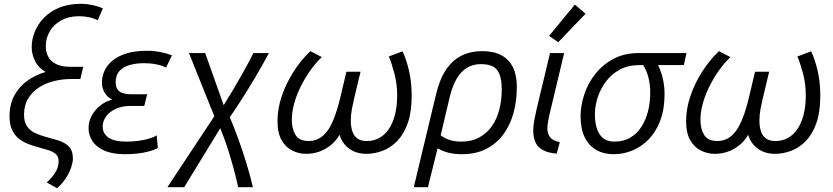

<svg xmlns="http://www.w3.org/2000/svg" viewBox="-20 -796 4363 1006"><path d="M279 190 225 160Q236 150 250.5 134Q265 118 276 96.5Q287 75 287 47Q287 24 272 11Q257 -2 232.5 -9.5Q208 -17 179 -25Q152 -32 125.5 -42.5Q99 -53 77.5 -70.5Q56 -88 43 -116Q30 -144 30 -186Q30 -250 55.5 -296.5Q81 -343 124 -373.5Q167 -404 219 -419Q183 -439 164.5 -474.5Q146 -510 146 -550Q146 -589 162 -629Q178 -669 210 -702.5Q242 -736 290.5 -756Q339 -776 404 -776Q433 -776 464 -769.5Q495 -763 519 -752L492 -690Q470 -701 445 -706Q420 -711 395 -711Q339 -711 299.5 -688.5Q260 -666 240 -630.5Q220 -595 220 -555Q220 -523 233 -498.5Q246 -474 274.5 -460Q303 -446 348 -446H416L401 -382H353Q308 -382 264 -371.5Q220 -361 184.5 -338Q149 -315 127.5 -280Q106 -245 106 -195Q106 -156 122 -133.5Q138 -111 164 -99Q190 -87 219 -79Q253 -70 286 -60Q319 -50 340.5 -28.5Q362 -7 362 36Q362 52 353.5 79Q345 106 326.5 135.5Q308 165 279 190Z M636 12Q569 12 526.5 -7Q484 -26 464 -57Q444 -88 444 -125Q444 -157 459 -187Q474 -217 502 -240.5Q530 -264 568 -274Q543 -286 528.5 -310Q514 -334 514 -363Q514 -395 527.5 -425Q541 -455 569.5 -478.5Q598 -502 642.5 -516Q687 -530 749 -530Q785 -530 819 -523.5Q853 -517 881 -506L850 -442Q829 -453 798.5 -459Q768 -465 735 -465Q696 -465 662 -456Q628 -447 607 -425Q586 -403 586 -364Q586 -333 605 -317.5Q624 -302 671 -302H751L736 -241H666Q619 -241 586 -225.5Q553 -210 535.5 -185.5Q518 -161 518 -133Q518 -96 548.5 -75Q579 -54 643 -54Q674 -54 704.5 -58Q735 -62 760.5 -69.5Q786 -77 801 -87L807 -20Q787 -10 759.5 -2.5Q732 5 700 8.5Q668 12 636 12Z M857 185 1103 -187 970 -518H1055L1152 -245Q1177 -285 1200 -323.5Q1223 -362 1243 -397.5Q1263 -433 1279.5 -463.5Q1296 -494 1308 -518H1389Q1373 -488 1355 -456Q1337 -424 1317 -390Q1297 -356 1275 -321Q1253 -286 1230.5 -251Q1208 -216 1184 -182Q1209 -123 1231 -61.5Q1253 0 1272 62Q1291 124 1305 185H1228Q1219 143 1205.5 92.5Q1192 42 1174.5 -13.5Q1157 -69 1134 -124L945 185Z M1584 10Q1546 10 1511.5 -7Q1477 -24 1455.5 -61.5Q1434 -99 1434 -162Q1434 -225 1455.5 -290Q1477 -355 1515.5 -416.5Q1554 -478 1606 -528L1666 -497Q1630 -462 1601.5 -420.5Q1573 -379 1552 -335Q1531 -291 1520 -248.5Q1509 -206 1509 -168Q1509 -121 1528.5 -89Q1548 -57 1597 -57Q1656 -57 1695 -109.5Q1734 -162 1764 -289L1795 -420H1869L1835 -278Q1830 -257 1824 -226Q1818 -195 1818 -163Q1818 -136 1825 -111.5Q1832 -87 1850.5 -72Q1869 -57 1903 -57Q1937 -57 1966 -72.5Q1995 -88 2016 -118Q2037 -148 2049 -193Q2061 -238 2061 -297Q2061 -357 2046 -413Q2031 -469 2017 -500L2089 -527Q2109 -486 2123 -425.5Q2137 -365 2137 -294Q2137 -209 2116.5 -151Q2096 -93 2061.5 -57.5Q2027 -22 1985 -6Q1943 10 1900 10Q1848 10 1811 -16Q1774 -42 1759 -90Q1734 -45 1687 -17.5Q1640 10 1584 10Z M2148 185 2265 -303Q2284 -382 2317.5 -431.5Q2351 -481 2398.5 -504.5Q2446 -528 2507 -528Q2567 -528 2607 -506.5Q2647 -485 2667.5 -443.5Q2688 -402 2688 -341Q2688 -268 2670.5 -204Q2653 -140 2617 -91.5Q2581 -43 2527 -15.5Q2473 12 2399 12Q2363 12 2331.5 4.5Q2300 -3 2273 -19L2222 185ZM2397 -54Q2449 -54 2488.5 -74.5Q2528 -95 2555 -132Q2582 -169 2595.5 -219Q2609 -269 2609 -328Q2609 -395 2586 -427.5Q2563 -460 2500 -460Q2439 -460 2398 -417.5Q2357 -375 2335 -282L2289 -87Q2315 -68 2341 -61Q2367 -54 2397 -54Z M2897 9Q2850 5 2823 -10.5Q2796 -26 2785 -51.5Q2774 -77 2774 -111Q2774 -137 2779.5 -166.5Q2785 -196 2792 -226L2862 -518H2936L2859 -196Q2855 -177 2851.5 -158.5Q2848 -140 2848 -123Q2848 -97 2861.5 -78Q2875 -59 2913 -51ZM2905 -575 2857 -608 2992 -772 3048 -724Z M3196 12Q3143 12 3104 -10.5Q3065 -33 3043.5 -77Q3022 -121 3022 -187Q3022 -243 3041.5 -301.5Q3061 -360 3099.5 -409Q3138 -458 3195 -488Q3252 -518 3327 -518H3577L3563 -455H3428Q3445 -420 3453.5 -381.5Q3462 -343 3462 -303Q3462 -224 3439.5 -164.5Q3417 -105 3379 -66Q3341 -27 3293.5 -7.5Q3246 12 3196 12ZM3199 -54Q3247 -54 3282.5 -75Q3318 -96 3341 -132Q3364 -168 3375.5 -214Q3387 -260 3387 -311Q3387 -351 3378 -388Q3369 -425 3350 -455H3331Q3272 -455 3228 -431.5Q3184 -408 3155 -369Q3126 -330 3111.5 -285Q3097 -240 3097 -196Q3097 -158 3106.5 -125.5Q3116 -93 3138.5 -73.5Q3161 -54 3199 -54Z M3725 10Q3687 10 3652.5 -7Q3618 -24 3596.5 -61.5Q3575 -99 3575 -162Q3575 -225 3596.5 -290Q3618 -355 3656.5 -416.5Q3695 -478 3747 -528L3807 -497Q3771 -462 3742.5 -420.5Q3714 -379 3693 -335Q3672 -291 3661 -248.5Q3650 -206 3650 -168Q3650 -121 3669.5 -89Q3689 -57 3738 -57Q3797 -57 3836 -109.5Q3875 -162 3905 -289L3936 -420H4010L3976 -278Q3971 -257 3965 -226Q3959 -195 3959 -163Q3959 -136 3966 -111.5Q3973 -87 3991.5 -72Q4010 -57 4044 -57Q4078 -57 4107 -72.5Q4136 -88 4157 -118Q4178 -148 4190 -193Q4202 -238 4202 -297Q4202 -357 4187 -413Q4172 -469 4158 -500L4230 -527Q4250 -486 4264 -425.5Q4278 -365 4278 -294Q4278 -209 4257.5 -151Q4237 -93 4202.5 -57.5Q4168 -22 4126 -6Q4084 10 4041 10Q3989 10 3952 -16Q3915 -42 3900 -90Q3875 -45 3828 -17.5Q3781 10 3725 10Z"/></svg>

Font: Ubuntu Sans
Style: Italic
Weight: 400
Italic angle: -13.5°
Designer: Dalton Maag Ltd
Foundry: Dalton Maag Ltd
Version: Version 1.006